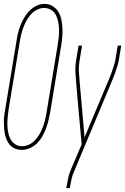

<svg xmlns="http://www.w3.org/2000/svg" viewBox="-25 -765 645 990"><path d="M87 8Q70 8 54.5 2Q39 -4 28 -15.5Q17 -27 10.5 -42Q4 -57 0.5 -73Q-3 -89 -4 -106Q-5 -123 -5 -140Q-5 -157 -2.5 -174Q0 -191 3 -208L60 -553Q63 -574 68 -594.5Q73 -615 81 -635.5Q89 -656 100.5 -675Q112 -694 127.5 -710Q143 -726 163.5 -735.5Q184 -745 205 -745Q228 -745 247 -733Q266 -721 276.5 -703Q287 -685 291.5 -663Q296 -641 297 -618.5Q298 -596 296 -573Q294 -550 290 -527L233 -182Q229 -161 224 -140.5Q219 -120 211 -99.5Q203 -79 192 -60Q181 -41 165 -25.5Q149 -10 128.5 -1Q108 8 87 8ZM88 -11Q107 -11 125 -19.5Q143 -28 156.5 -43Q170 -58 180 -75.5Q190 -93 196.5 -111Q203 -129 207.5 -147.5Q212 -166 215 -185L272 -530Q275 -550 277.5 -570Q280 -590 279.5 -610.5Q279 -631 275.5 -650Q272 -669 264 -686Q256 -703 239.5 -713.5Q223 -724 202 -724Q184 -724 166 -715Q148 -706 134.5 -691Q121 -676 111.5 -658.5Q102 -641 95.5 -623.5Q89 -606 84.5 -587.5Q80 -569 77 -550L20 -205Q17 -185 15 -165Q13 -145 13 -125Q13 -105 16.5 -85.5Q20 -66 28 -49.5Q36 -33 52 -22Q68 -11 88 -11ZM317 205 318 198Q322 176 326.5 154Q331 132 340 111L396 -21L380 -197L369 -325Q366 -358 364 -390.5Q362 -423 368 -457L380 -530H398L386 -457Q380 -424 382 -392Q384 -360 387 -328L411 -57L527 -333Q534 -348 540 -363.5Q546 -379 551.5 -394.5Q557 -410 562 -425.5Q567 -441 570 -457L582 -530H600L588 -457Q585 -440 580 -423.5Q575 -407 569 -390.5Q563 -374 556.5 -358Q550 -342 543 -325L357 119Q348 138 344 158Q340 178 336 198L335 205Z"/></svg>

Font: Iosevka Curly ThExObl
Style: Regular
Weight: 100
Width: 7
Italic angle: -9°
Monospace: yes
Designer: Belleve Invis
Foundry: Belleve Invis
Version: Version 11.1.0; ttfautohint (v1.8.3)